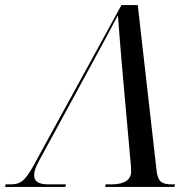

<svg xmlns="http://www.w3.org/2000/svg" viewBox="-72 -734 767 754"><path d="M-52 0H185L187 -10H118C80 -10 62 -21 62 -46C62 -60 68 -78 81 -102L283 -473C316 -534 369 -631 391 -674C394 -631 403 -523 408 -464L441 -95C442 -86 443 -72 443 -61C443 -29 418 -10 366 -10H343L341 0H613L615 -10H602C563 -10 548 -21 543 -63L469 -714H405L62 -88C26 -22 8 -10 -31 -10H-50Z"/></svg>

Font: Noto Serif Display
Style: Italic
Weight: 400
Italic angle: -12°
Designer: Monotype Design Team
Foundry: Monotype Imaging Inc.
Version: Version 2.009